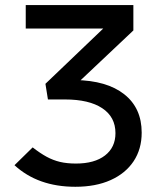

<svg xmlns="http://www.w3.org/2000/svg" viewBox="-20 -713 626 743"><path d="M271.5 9.8Q127 9.8 36.1 -73.7L106.4 -142.6Q135.3 -120.1 160.4 -106.4Q185.5 -92.8 212.4 -86.4Q239.3 -80.1 273.9 -80.1Q345.7 -80.1 386.2 -111.3Q426.8 -142.6 426.8 -197.8Q426.8 -260.3 375.7 -294.2Q324.7 -328.1 231.4 -328.1H165.5L155.8 -388.7L410.6 -632.3L410.2 -602.5H79.6V-693.4H496.1V-595.2L270.5 -382.3V-403.3Q393.6 -401.4 460.9 -348.1Q528.3 -294.9 528.3 -199.7Q528.3 -136.2 497.1 -89.1Q465.8 -42 408.2 -16.1Q350.6 9.8 271.5 9.8Z"/></svg>

Font: Cascadia Mono PL
Style: Regular
Weight: 400
Monospace: yes
Designer: Aaron Bell
Foundry: Saja Typeworks
Version: Version 2102.003